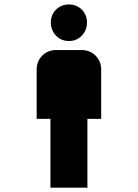

<svg xmlns="http://www.w3.org/2000/svg" viewBox="-20 -783 626 872"><path d="M293 -762.7C269.5 -762.7 250 -754.9 234.4 -739.3C218.8 -723.6 210.9 -704.1 210.9 -680.7C210.9 -657.2 218.8 -637.4 234.4 -621.1C250 -604.8 269.5 -596.7 293 -596.7C316.4 -596.7 335.9 -604.8 351.6 -621.1C367.2 -637.4 375 -657.2 375 -680.7C375 -704.1 367.2 -723.6 351.6 -739.3C335.9 -754.9 316.4 -762.7 293 -762.7ZM230.5 -555.7C207 -554.4 187.5 -545.9 171.9 -530.3C156.2 -514.6 147.8 -495.1 146.5 -471.7V-243.2H209V69.3H377V-243.2H439.5V-471.7C438.2 -495.1 429.7 -514.6 414.1 -530.3C398.4 -545.9 378.9 -554.4 355.5 -555.7Z"/></svg>

Font: CaskaydiaCove Nerd Font
Style: Bold
Weight: 700
Designer: Aaron Bell
Foundry: Saja Typeworks
Version: Version 2111.1;Nerd Fonts 2.3.0